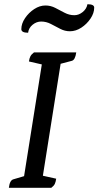

<svg xmlns="http://www.w3.org/2000/svg" viewBox="-20 -889 466 909"><path d="M22 0Q26 -35 43 -40L94 -55L178 -584L117 -598Q119 -613 124 -622.5Q129 -632 141 -641H341Q336 -605 320 -601L267 -587L183 -57L246 -43Q244 -28 239.5 -18.5Q235 -9 223 0ZM113 -734Q81 -734 81 -751Q81 -777 98.5 -803Q116 -829 142 -846Q168 -863 195 -863Q220 -863 242 -851.5Q264 -840 286 -828.5Q308 -817 332 -817Q353 -817 371.5 -832Q390 -847 394 -869Q426 -869 426 -853Q426 -827 408.5 -801Q391 -775 365 -758Q339 -741 311 -741Q287 -741 265 -752.5Q243 -764 221 -775.5Q199 -787 175 -787Q153 -787 134.5 -772Q116 -757 113 -734Z"/></svg>

Font: Petrona Medium
Style: Italic
Weight: 500
Italic angle: -9°
Designer: Ringo R. Seeber
Foundry: Ringo R. Seeber
Version: Version 2.001; ttfautohint (v1.8.3)